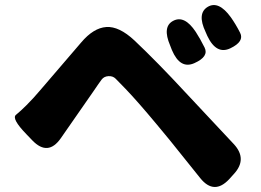

<svg xmlns="http://www.w3.org/2000/svg" viewBox="-20 -769 1040 764"><path d="M892 -56Q832 8 777 -60L655 -212Q629 -244 602 -276Q527 -366 480 -415Q451 -445 440 -456Q429 -467 411.5 -466Q394 -465 384.5 -452.5Q375 -440 352 -406L222 -219Q171 -146 109 -210L85 -235Q25 -297 43.5 -312Q62 -327 86 -351Q114 -379 140 -410L303 -600Q352 -658 403 -661.5Q454 -665 515 -608Q606 -522 718 -401L910 -196Q966 -136 910 -76ZM754 -518Q697 -492 664 -570L657 -588Q625 -663 669 -686Q714 -710 759 -642Q776 -616 794 -580Q812 -544 754 -518ZM897 -577Q841 -550 805 -626L798 -642Q763 -716 807 -742Q850 -767 898 -701Q918 -673 935.5 -638.5Q953 -604 897 -577Z"/></svg>

Font: Resource Han Rounded TW Heavy
Style: Regular
Weight: 900
Designer: Cyano Hao (round all glyphs); Ryoko NISHIZUKA 西塚涼子 (kana, bopomofo & ideographs); Paul D. Hunt (Latin, Greek & Cyrillic)
Foundry: Cyano Hao
Version: 0.990